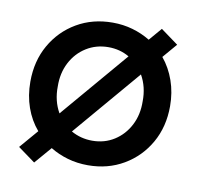

<svg xmlns="http://www.w3.org/2000/svg" viewBox="-69 -617 753 724"><g transform="rotate(10 307.5 -255.0)"><path d="M107 35 41 -13 102 -84Q72 -119 56 -164.5Q40 -210 40 -263Q40 -342 75 -403.5Q110 -465 170.5 -500.5Q231 -536 308 -536Q348 -536 384.5 -525.5Q421 -515 452 -496L494 -545L561 -496L514 -441Q543 -406 559 -360.5Q575 -315 575 -263Q575 -184 540 -122.5Q505 -61 444.5 -25.5Q384 10 308 10Q267 10 230.5 -0.5Q194 -11 163 -30ZM145 -263Q144 -208 169 -164L388 -421Q352 -442 308 -442Q261 -442 223.5 -418.5Q186 -395 165 -354.5Q144 -314 145 -263ZM308 -84Q355 -84 392 -107.5Q429 -131 450 -171.5Q471 -212 470 -263Q471 -318 446 -362L227 -105Q264 -84 308 -84Z"/></g></svg>

Font: Readex Pro
Style: Regular
Weight: 400
Designer: Bonnie Shaver-Troup, Thomas Jockin
Foundry: Lexend
Version: Version 1.204; ttfautohint (v1.8.4.7-5d5b)